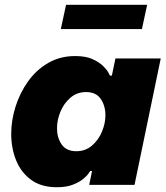

<svg xmlns="http://www.w3.org/2000/svg" viewBox="-20 -775 694 805"><path d="M235 -653 257 -755H597L575 -653ZM295 -540Q339 -540 367 -527.5Q395 -515 411.5 -499Q428 -483 434.5 -470.5Q441 -458 441 -458H449L464 -530H654L544 0H354L366 -58H358Q358 -58 351 -47.5Q344 -37 328 -24Q312 -11 285 -0.5Q258 10 218 10Q153 10 110.5 -21Q68 -52 47.5 -103Q27 -154 27 -213Q27 -270 45 -327.5Q63 -385 97.5 -433.5Q132 -482 182 -511Q232 -540 295 -540ZM341 -389Q303 -389 275.5 -365.5Q248 -342 233.5 -307Q219 -272 219 -237Q219 -198 238.5 -169.5Q258 -141 300 -141Q338 -141 365.5 -164.5Q393 -188 407.5 -223Q422 -258 422 -292Q422 -331 402.5 -360Q383 -389 341 -389Z"/></svg>

Font: Be Vietnam Pro Black
Style: Italic
Weight: 900
Italic angle: -12°
Designer: Lam Bao, Tony Le, Vietanh Nguyen
Foundry: Yellow Type Foundry
Version: Version 1.002; ttfautohint (v1.8.3)